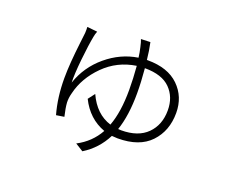

<svg xmlns="http://www.w3.org/2000/svg" viewBox="-110 -779 1221 1025"><g transform="rotate(20 500.0 -267.0)"><path d="M604 -462H603Q610 -385 610 -322Q610 -195 580 -108Q585 -107 597 -107Q693 -107 744 -158Q795 -209 795 -292Q795 -367 748 -414.5Q701 -462 604 -462ZM598 -507H603Q718 -507 780 -446.5Q842 -386 842 -294Q842 -192 779.5 -126Q717 -60 594 -60Q583 -60 561 -62Q519 21 441 69L396 41Q473 1 514 -73Q420 -107 372 -204L401 -242Q446 -143 533 -116Q564 -198 564 -324Q564 -387 558 -459Q452 -443 378 -369Q304 -295 282 -203Q274 -174 275 -148Q277 -117 288 -71L243 -64Q217 -156 217 -265Q217 -307 221 -359.5Q225 -412 232 -470Q239 -528 239 -530Q240 -548 239 -564L297 -558Q290 -540 288 -527Q278 -476 269 -389.5Q260 -303 262 -256Q295 -354 375 -421Q455 -488 552 -503Q549 -529 542 -559Q536 -587 530 -601L583 -603Q593 -558 598 -507Z"/></g></svg>

Font: Noto Sans Korean Light
Style: Regular
Weight: 300
Designer: Ryoko NISHIZUKA  (kana & ideographs); Paul D. Hunt (Latin, Greek & Cyrillic); Wenlong ZHANG  (bopomofo); Sandoll Communi
Foundry: Adobe Systems Incorporated
Version: Version 1.000;PS 1;hotconv 1.0.78;makeotf.lib2.5.61930